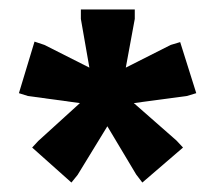

<svg xmlns="http://www.w3.org/2000/svg" viewBox="-20 -740 455 406"><path d="M131 -354 48 -428 61 -442 149 -522 39 -537 20 -543 53 -652 74 -645 169 -597 151 -700V-720H265V-700L246 -597L341 -645L361 -651L395 -543L375 -537L263 -522L353 -443L367 -428L281 -354L268 -371L207 -473L144 -370Z"/></svg>

Font: Ruda ExtraBold
Style: Regular
Weight: 800
Designer: Mariela Monsalve and Angelina Sanchez
Foundry: Mariela Monsalve and Angelina Sanchez
Version: Version 2.000